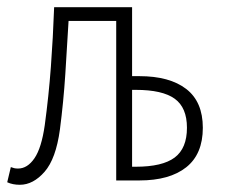

<svg xmlns="http://www.w3.org/2000/svg" viewBox="-23 -500 643 532"><path d="M32 12Q12 12 -3 5L7 -37Q12 -35 16.5 -34Q21 -33 27 -33Q53 -33 72.5 -61.5Q92 -90 101 -153Q112 -234 118 -315Q124 -396 127 -480H343V-289H363Q447 -289 493 -253.5Q539 -218 539 -146Q539 -73 493 -36.5Q447 0 363 0H299V-442H167Q163 -372 158 -295Q153 -218 143 -141Q132 -60 100.5 -24Q69 12 32 12ZM343 -38H353Q427 -38 461 -63.5Q495 -89 495 -146Q495 -202 461 -226.5Q427 -251 353 -251H343Z"/></svg>

Font: Source Code Pro Light
Style: Regular
Weight: 300
Monospace: yes
Designer: Paul D. Hunt, Teo Tuominen
Foundry: Adobe Systems Incorporated
Version: Version 2.030;PS 1.000;hotconv 16.6.51;makeotf.lib2.5.65220